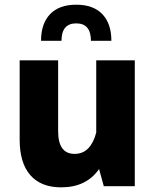

<svg xmlns="http://www.w3.org/2000/svg" viewBox="-20 -804 667 829"><path d="M157.2 -627.9Q157.2 -702.1 196.3 -742.9Q235.4 -783.7 309.1 -783.7Q382.8 -783.7 421.9 -742.9Q460.9 -702.1 460.9 -627.9H372.6Q372.6 -703.1 309.1 -703.1Q245.6 -703.1 245.6 -627.9ZM64.9 -200.7V-543.5H231V-237.8Q231 -139.6 301.8 -139.6Q337.9 -139.6 360.8 -163.3Q383.8 -187 395.5 -231.4V-543.5H562V0H428.2L407.7 -74.2Q353 4.9 244.1 4.9Q156.7 4.9 110.8 -47.9Q64.9 -100.6 64.9 -200.7Z"/></svg>

Font: Estedad-FD ExtraBold
Style: Regular
Weight: 800
Designer: Amin Abedi
Version: Version 7.3